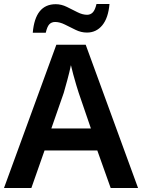

<svg xmlns="http://www.w3.org/2000/svg" viewBox="-20 -941 712 961"><path d="M534 0 467 -188H203L137 0H0L262 -717H409L671 0ZM374 -476Q370 -488 362 -514.5Q354 -541 346.5 -569Q339 -597 335 -615Q328 -581 317 -540.5Q306 -500 299 -476L237 -298H435ZM144 -777Q156 -920 259 -920Q287 -920 314.5 -906.5Q342 -893 367.5 -880Q393 -867 416 -867Q433 -867 444.5 -879Q456 -891 463 -921H528Q522 -851 492 -814.5Q462 -778 415 -778Q386 -778 358.5 -791.5Q331 -805 305 -818Q279 -831 256 -831Q238 -831 227 -819.5Q216 -808 209 -777Z"/></svg>

Font: Noto Sans Cherokee SemiBold
Style: Regular
Weight: 600
Designer: Monotype Design Team
Foundry: Monotype Imaging Inc.
Version: Version 2.001; ttfautohint (v1.8.4.7-5d5b)